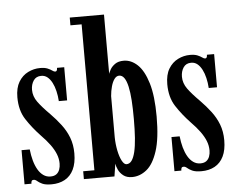

<svg xmlns="http://www.w3.org/2000/svg" viewBox="-53 -813 1096 888"><g transform="rotate(-5 495.0 -369.5)"><path d="M151 11Q123 11 108.2 4Q93.5 -3 85.8 -10Q78 -17 70.5 -17Q63.5 -17 61 -12.8Q58.5 -8.5 58.5 0H26.5V-158.5H64.5Q67.5 -130.5 74.2 -106.2Q81 -82 91.5 -64Q102 -46 116.5 -35.8Q131 -25.5 149.5 -25.5Q166.5 -25.5 176.8 -33Q187 -40.5 191.8 -53.5Q196.5 -66.5 196.5 -81.5Q196.5 -104 188 -125.5Q179.5 -147 162.8 -170Q146 -193 121 -218.5Q83 -258.5 55.8 -300.5Q28.5 -342.5 28.5 -403.5Q28.5 -447.5 45.2 -475.2Q62 -503 88.8 -516.2Q115.5 -529.5 145 -529.5Q166.5 -529.5 179.5 -524Q192.5 -518.5 200.2 -512.8Q208 -507 213.5 -507Q218 -507 220.5 -510.8Q223 -514.5 223 -523.5H256.5V-369.5H218Q216.5 -394 211.2 -416.2Q206 -438.5 197 -455.8Q188 -473 175.8 -483Q163.5 -493 147 -493Q123 -493 111 -475Q99 -457 99 -432Q99 -402 118.2 -375.5Q137.5 -349 173 -313.5Q199.5 -286.5 221.2 -258Q243 -229.5 255.8 -196.5Q268.5 -163.5 268.5 -122.5Q268.5 -77.5 254 -47.8Q239.5 -18 213 -3.5Q186.5 11 151 11Z M525.5 10Q500.5 10 485 -2Q469.5 -14 462 -30.2Q454.5 -46.5 453 -58.5L444 0H302V-36.5H354V-714H302V-750H461V-475Q463 -482 470.2 -495Q477.5 -508 492.8 -518.8Q508 -529.5 533 -529.5Q567.5 -529.5 597 -501.8Q626.5 -474 644.5 -414.5Q662.5 -355 662.5 -259Q662.5 -157.5 643.2 -98.8Q624 -40 592.8 -15Q561.5 10 525.5 10ZM504.5 -51.5Q519 -51.5 528.8 -65Q538.5 -78.5 544.8 -104.5Q551 -130.5 553.8 -168.8Q556.5 -207 556.5 -257Q556.5 -305.5 554 -343.2Q551.5 -381 545.5 -407.8Q539.5 -434.5 529.8 -448.5Q520 -462.5 506 -462.5Q493.5 -462.5 484 -449.8Q474.5 -437 468.8 -416.2Q463 -395.5 461 -371.5V-180.5Q461.5 -148.5 467.5 -118.8Q473.5 -89 483.5 -70.2Q493.5 -51.5 504.5 -51.5Z M847 11Q819 11 804.2 4Q789.5 -3 781.8 -10Q774 -17 766.5 -17Q759.5 -17 757 -12.8Q754.5 -8.5 754.5 0H722.5V-158.5H760.5Q763.5 -130.5 770.2 -106.2Q777 -82 787.5 -64Q798 -46 812.5 -35.8Q827 -25.5 845.5 -25.5Q862.5 -25.5 872.8 -33Q883 -40.5 887.8 -53.5Q892.5 -66.5 892.5 -81.5Q892.5 -104 884 -125.5Q875.5 -147 858.8 -170Q842 -193 817 -218.5Q779 -258.5 751.8 -300.5Q724.5 -342.5 724.5 -403.5Q724.5 -447.5 741.2 -475.2Q758 -503 784.8 -516.2Q811.5 -529.5 841 -529.5Q862.5 -529.5 875.5 -524Q888.5 -518.5 896.2 -512.8Q904 -507 909.5 -507Q914 -507 916.5 -510.8Q919 -514.5 919 -523.5H952.5V-369.5H914Q912.5 -394 907.2 -416.2Q902 -438.5 893 -455.8Q884 -473 871.8 -483Q859.5 -493 843 -493Q819 -493 807 -475Q795 -457 795 -432Q795 -402 814.2 -375.5Q833.5 -349 869 -313.5Q895.5 -286.5 917.2 -258Q939 -229.5 951.8 -196.5Q964.5 -163.5 964.5 -122.5Q964.5 -77.5 950 -47.8Q935.5 -18 909 -3.5Q882.5 11 847 11Z"/></g></svg>

Font: Imbue Thin 10pt SemiBold
Style: Regular
Weight: 600
Version: Version 1.102